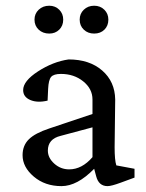

<svg xmlns="http://www.w3.org/2000/svg" viewBox="-20 -632 503 660"><path d="M149.4 -516.6Q127.4 -516.6 113 -530Q98.6 -543.5 98.6 -564.5Q98.6 -585 113 -598.6Q127.4 -612.3 149.4 -612.3Q169.9 -612.3 183.6 -598.6Q197.3 -585 197.3 -564.5Q197.3 -543.5 183.6 -530Q169.9 -516.6 149.4 -516.6ZM253.9 -564.5Q253.9 -585 268.1 -598.6Q282.2 -612.3 303.7 -612.3Q324.7 -612.3 338.6 -598.6Q352.5 -585 352.5 -564.5Q352.5 -543.5 338.9 -530Q325.2 -516.6 303.7 -516.6Q282.2 -516.6 268.1 -530Q253.9 -543.5 253.9 -564.5ZM191.4 7.8Q134.8 7.8 96.2 -24.9Q57.6 -57.6 57.6 -98.6Q57.6 -131.8 79.1 -153.1Q100.6 -174.3 149.4 -190.4L297.9 -240.2V-290Q297.9 -326.7 266.1 -352.3Q234.4 -377.9 189.5 -377.9Q164.6 -377.9 155.8 -367.7Q147 -357.4 145.5 -327.1L143.6 -286.1Q108.4 -277.8 84 -288.3Q59.6 -298.8 59.6 -322.3Q59.6 -353.5 110.8 -386.7Q162.1 -419.9 215.8 -427.7Q287.6 -427.7 331.3 -389.6Q375 -351.6 376 -290L374 -126Q374 -81.1 379.9 -63.5L442.4 -51.8V-21.5L394.5 -3.9Q362.8 7.8 349.6 7.8Q319.3 7.8 310.5 -26.4L303.7 -51.8Q245.6 7.8 191.4 7.8ZM217.8 -49.8Q261.7 -49.8 297.9 -91.8V-194.3L188.5 -165Q144.5 -154.3 144.5 -114.3Q144.5 -89.4 166.5 -69.6Q188.5 -49.8 217.8 -49.8Z"/></svg>

Font: Crimson Pro
Style: Regular
Weight: 400
Designer: Jacques Le Bailly
Foundry: Baron von Fonthausen
Version: Version 1.003